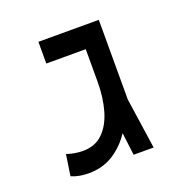

<svg xmlns="http://www.w3.org/2000/svg" viewBox="-110 -694 805 811"><g transform="rotate(-20 293.0 -288.5)"><path d="M155.8 8.8Q135.7 8.8 116.9 5.6Q98.1 2.4 78.1 -5.9L92.3 -100.6Q108.4 -95.2 126.7 -91.8Q145 -88.4 166 -88.4Q219.2 -88.4 253.9 -121.6Q288.6 -154.8 305.4 -212.6Q322.3 -270.5 322.3 -343.3V-488.3H145V-585.9H416.5V-228L449.7 0H359.9L347.2 -101.6Q314.5 -51.8 266.6 -21.5Q218.8 8.8 155.8 8.8Z"/></g></svg>

Font: CaskaydiaMono NF
Style: Regular
Weight: 400
Designer: Aaron Bell
Foundry: Saja Typeworks
Version: Version 2111.001; ttfautohint (v1.8.4);Nerd Fonts 3.1.1